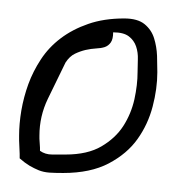

<svg xmlns="http://www.w3.org/2000/svg" viewBox="-20 -318 201 206"><path d="M1.1 -148.1Q1.1 -149.5 1.1 -152.9Q1.1 -156.2 0.8 -160.1Q0.5 -163.9 0.5 -167.3Q0.5 -170.7 0.5 -172.5Q0.5 -185.1 2.9 -199.5Q5.4 -213.9 10.4 -227.7Q15.4 -241.4 23.8 -254.2Q32.2 -267.1 45 -276.8Q57.8 -286.5 74.6 -292.3Q91.4 -298.2 113.2 -298.2Q127.6 -298.2 135.1 -292.1Q142.5 -286 145.3 -277Q148.1 -268 148.5 -258.1Q148.8 -248.2 148.8 -240.5Q148.8 -222.9 143.8 -203.8Q138.8 -184.6 127.6 -168.9Q116.4 -153.1 96.7 -142.7Q77.1 -132.4 47.8 -132.4Q39.1 -132.4 32.9 -132.8Q26.6 -133.3 21.6 -135.3Q16.7 -137.3 11.7 -140.2Q6.7 -143.2 1.1 -148.1ZM22.9 -156.2Q28.5 -152.2 36 -152.2Q43.5 -152.2 50.3 -152.2Q74 -152.2 88.9 -161Q103.9 -169.8 112.3 -182.8Q120.7 -195.9 124.2 -211.4Q127.6 -227 127.6 -240.5Q127.6 -246.8 127.9 -254.2Q128.2 -261.7 126 -268.2Q123.8 -274.7 118.2 -279Q112.6 -283.3 101.4 -283.3Q101.4 -276.1 98.9 -272.5Q96.4 -268.9 92.4 -267.5Q88.3 -266.2 83 -266Q77.7 -265.7 71.8 -264.4Q65.9 -263 60.3 -260.3Q54.7 -257.6 50.3 -250.9Q40.3 -230.6 31.3 -211.9Q22.3 -193.2 22.3 -172.5Q22.3 -171.1 22.3 -169.1Q22.3 -167.1 22.6 -164.4Q22.9 -161.6 22.9 -159.6Q22.9 -157.6 22.9 -156.2Z"/></svg>

Font: Zeyada
Style: Regular
Weight: 400
Version: Version 1.002 2010